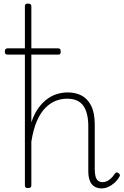

<svg xmlns="http://www.w3.org/2000/svg" viewBox="-20 -1035 691 1072"><path d="M547 17Q530 17 516 11Q502 5 492.5 -6.5Q483 -18 478 -36Q473 -54 473 -77V-331Q473 -404 445.5 -444Q418 -484 354 -484Q323 -484 292.5 -472.5Q262 -461 234.5 -434Q207 -407 186.5 -360.5Q166 -314 155 -244V0Q155 8 150.5 11.5Q146 15 136 15Q127 15 123 11.5Q119 8 119 0V-1000Q119 -1008 123 -1011.5Q127 -1015 136 -1015Q146 -1015 150.5 -1011.5Q155 -1008 155 -1000V-352Q172 -402 196 -434Q220 -466 247.5 -485Q275 -504 303.5 -511.5Q332 -519 358 -519Q402 -519 435.5 -501.5Q469 -484 489 -444.5Q509 -405 509 -340V-91Q509 -68 513 -51.5Q517 -35 527 -26.5Q537 -18 553 -18Q564 -18 575 -22.5Q586 -27 598 -37.5Q610 -48 621 -65Q626 -72 630.5 -72.5Q635 -73 642 -68Q647 -65 649 -59.5Q651 -54 647 -49Q636 -29 619 -14Q602 1 583.5 9Q565 17 547 17ZM22 -730Q14 -730 10.5 -734Q7 -738 7 -746Q7 -756 10.5 -760.5Q14 -765 22 -765H304Q313 -765 316 -760.5Q319 -756 319 -746Q319 -738 316 -734Q313 -730 304 -730Z"/></svg>

Font: Playwrite NG Modern Thin
Style: Regular
Weight: 250
Designer: Veronika Burian, José Scaglione
Foundry: TypeTogether
Version: Version 1.002